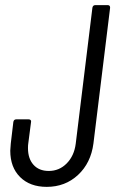

<svg xmlns="http://www.w3.org/2000/svg" viewBox="-20 -720 453 748"><path d="M20 -133Q20 -141 22 -161L32 -245Q34 -255 43 -255H92Q97 -255 99.5 -252Q102 -249 101 -245L90 -160Q89 -154 89 -143Q89 -102 110.5 -78Q132 -54 170 -54Q211 -54 240 -83.5Q269 -113 275 -160L340 -690Q342 -700 351 -700H400Q409 -700 409 -690L344 -161Q334 -85 284 -38.5Q234 8 162 8Q97 8 58.5 -30Q20 -68 20 -133Z"/></svg>

Font: Barlow Condensed
Style: Italic
Weight: 400
Width: 3
Italic angle: -7°
Designer: Jeremy Tribby
Foundry: Tribby Type
Version: Version 1.408